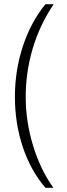

<svg xmlns="http://www.w3.org/2000/svg" viewBox="-20 -734 316 912"><path d="M234.9 -713.9Q168.9 -616.2 135.5 -503.7Q102.1 -391.1 102.1 -273.7Q102.1 -156.2 137.5 -41Q172.9 74.2 233.9 158.2H195.8Q125.5 76.2 88.1 -36.1Q50.8 -148.4 50.8 -274.2Q50.8 -399.9 88.9 -515.1Q127 -630.4 195.8 -713.9Z"/></svg>

Font: Open Sans Hebrew Condensed Light
Style: Regular
Weight: 300
Width: 3
Foundry: Ascender Corporation, Yanek Iontef
Version: Version 2.001;PS 002.001;hotconv 1.0.70;makeotf.lib2.5.58329